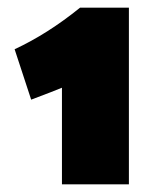

<svg xmlns="http://www.w3.org/2000/svg" viewBox="-20 -751 403 499"><path d="M61 -492 18 -623Q104 -663 188 -731H315V-272H141V-523Q122 -515 61 -492Z"/></svg>

Font: Repo
Style: ExtraBlack
Weight: 1000
Designer: Stefan Peev
Foundry: Context Ltd
Version: Version 001.000